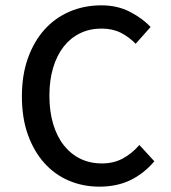

<svg xmlns="http://www.w3.org/2000/svg" viewBox="-20 -687 640 719"><path d="M352 12Q291 12 238 -10.5Q185 -33 146 -76.5Q107 -120 84.5 -182.5Q62 -245 62 -326Q62 -406 84.5 -469Q107 -532 146.5 -576Q186 -620 240.5 -643.5Q295 -667 360 -667Q420 -667 467 -642.5Q514 -618 544 -586L488 -523Q463 -549 432 -564.5Q401 -580 360 -580Q316 -580 280 -562.5Q244 -545 218.5 -512.5Q193 -480 179 -433.5Q165 -387 165 -329Q165 -270 179 -223Q193 -176 219 -143Q245 -110 281 -92.5Q317 -75 362 -75Q405 -75 439 -93Q473 -111 502 -144L558 -83Q519 -37 468.5 -12.5Q418 12 352 12Z"/></svg>

Font: SauceCodePro Nerd Font Mono
Style: Regular
Weight: 500
Monospace: yes
Designer: Paul D. Hunt, Teo Tuominen
Foundry: Adobe Systems Incorporated
Version: Version 2.030;PS 1.000;hotconv 16.6.51;makeotf.lib2.5.65220;